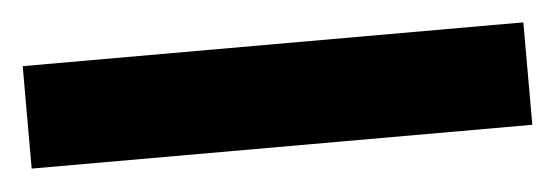

<svg xmlns="http://www.w3.org/2000/svg" viewBox="-27 30 529 183"><g transform="rotate(-5 237.5 121.0)"><path d="M477 170H-2V72H477Z"/></g></svg>

Font: Noto Sans Thai ExtCond
Style: Bold
Weight: 700
Width: 2
Designer: Monotype Design Team
Foundry: Monotype Imaging Inc.
Version: Version 2.002; ttfautohint (v1.8.4.7-5d5b)